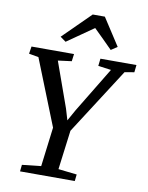

<svg xmlns="http://www.w3.org/2000/svg" viewBox="-104 -1068 879 1142"><g transform="rotate(10 335.0 -497.0)"><path d="M97.8 0 102.1 -40.2 216.4 -52.7 251.8 -335.8 263.8 -245.5 87.5 -688.3 29.2 -698.6 36.2 -743H293L287.2 -698.7L204.9 -688.1L302.2 -415.6L335.7 -303L299.6 -306.9L360 -415L525.7 -688.1L447.4 -698.7L452.4 -743H670L665.1 -698.7L607.4 -688.8L325.4 -249.7L357 -335.6L320.7 -52.8L432.9 -40.2L428.5 0ZM196.6 -830.6 361.7 -993.9H434.9L541.3 -829.9L503.5 -804.7Q475.5 -832.8 447.1 -861.2Q418.7 -889.5 390.1 -917.3Q350.1 -889.5 310.4 -861.7Q270.7 -833.9 230.6 -806.1Z"/></g></svg>

Font: Merriweather 7pt Light
Style: Italic
Weight: 300
Italic angle: -7.8°
Designer: Eben Sorkin
Foundry: Eben Sorkin
Version: Version 2.200;gftools[0.9.31]